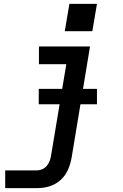

<svg xmlns="http://www.w3.org/2000/svg" viewBox="-20 -761 640 996"><path d="M7 215V123H170Q185 123 199 117Q213 111 223 99Q233 87 238 73Q243 59 245 45L324 -428H182V-520H447L351 60Q347 81 340 101.5Q333 122 321 141Q309 160 291.5 175Q274 190 254 199Q234 208 212.5 211.5Q191 215 170 215ZM316 -599 340 -741H483L459 -599ZM181 -220V-300H483V-220Z"/></svg>

Font: Iosevka SS04 SmBd Ex Obl
Style: Regular
Weight: 600
Width: 7
Italic angle: -9°
Monospace: yes
Designer: Belleve Invis
Foundry: Belleve Invis
Version: Version 19.0.0; ttfautohint (v1.8.4)